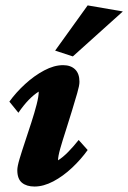

<svg xmlns="http://www.w3.org/2000/svg" viewBox="-20 -681 474 709"><path d="M107.4 7.8Q78.1 7.8 61 -6.3Q43.9 -20.5 43.9 -52.7Q43.9 -66.4 52.2 -94.2Q60.5 -122.1 72.3 -157.2Q84 -192.4 95.7 -228.5Q107.4 -264.6 115.2 -294.9Q123 -325.2 123 -342.8Q104.5 -331.1 85.9 -312Q67.4 -293 47.9 -264.6L14.6 -305.7Q39.1 -339.8 72.8 -370.6Q106.4 -401.4 143.1 -420.9Q179.7 -440.4 212.9 -440.4Q241.2 -440.4 257.3 -424.8Q273.4 -409.2 273.4 -378.9Q273.4 -365.2 265.1 -336.9Q256.8 -308.6 245.6 -271.5Q234.4 -234.4 222.7 -198.2Q210.9 -162.1 202.6 -132.8Q194.3 -103.5 194.3 -88.9Q212.9 -100.6 231.9 -120.1Q251 -139.6 270.5 -164.1L303.7 -127Q279.3 -92.8 246.1 -61.5Q212.9 -30.3 176.8 -11.2Q140.6 7.8 107.4 7.8ZM249 -472.7 183.6 -494.1 303.7 -661.1 433.6 -638.7Z"/></svg>

Font: Crimson Pro ExtraBold
Style: Italic
Weight: 800
Italic angle: -12°
Designer: Jacques Le Bailly
Foundry: Baron von Fonthausen
Version: Version 1.003